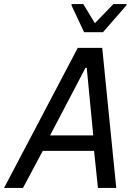

<svg xmlns="http://www.w3.org/2000/svg" viewBox="-48 -923 664 943"><path d="M-28 0 334 -688H454L523 0H433L414 -182H162L65 0ZM198 -258H410L378 -590H372ZM365 -765 303 -897 304 -903H361L418 -809L509 -903H574L573 -897L458 -765Z"/></svg>

Font: Saira Semi Condensed
Style: Italic
Weight: 400
Width: 4
Italic angle: -12°
Designer: Hector Gatti with collaboration of the Omnibus-Type team
Foundry: Omnibus-Type
Version: Version 1.001; ttfautohint (v1.8)